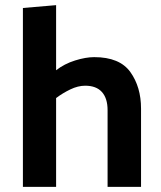

<svg xmlns="http://www.w3.org/2000/svg" viewBox="-20 -726 625 746"><path d="M198 -453Q230 -478 271.5 -491Q313 -504 346 -504Q445 -504 486.5 -446Q528 -388 528 -304V0H398V-298Q398 -344 376 -368.5Q354 -393 311 -393Q283 -393 253 -378.5Q223 -364 198 -345V0H69V-695L198 -706Z"/></svg>

Font: Palanquin
Style: Bold
Weight: 700
Designer: Pria Ravichandran
Version: Version 1.0.4